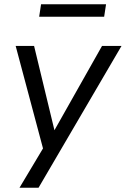

<svg xmlns="http://www.w3.org/2000/svg" viewBox="-20 -707 594 907"><path d="M72 180 194 -24 189 16 54 -490H141L242 -72H226L462 -490H554L162 180ZM165 -628 174 -687H481L472 -628Z"/></svg>

Font: Nunito Sans 10pt
Style: Italic
Weight: 400
Italic angle: -9°
Designer: Vernon Adams
Foundry: Vernon Adams
Version: Version 3.101;gftools[0.9.27]